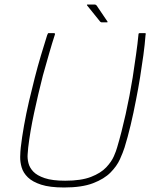

<svg xmlns="http://www.w3.org/2000/svg" viewBox="-20 -820 673 851"><path d="M264 11Q201 11 162.5 -1.5Q124 -14 103.5 -34Q83 -54 76 -78Q69 -102 69.5 -125Q70 -148 72 -166Q77 -210 86.5 -263.5Q96 -317 109 -373Q121 -424 134 -475Q147 -526 161.5 -574.5Q176 -623 189 -664Q190 -666 191.5 -669.5Q193 -673 194 -673Q201 -673 207 -673Q213 -673 220 -673Q222 -673 223 -672Q224 -671 224 -669Q211 -629 197.5 -582Q184 -535 170 -485Q149 -403 131 -319Q113 -235 105 -166Q104 -154 102.5 -136Q101 -118 106 -97.5Q111 -77 127.5 -59.5Q144 -42 178 -30.5Q212 -19 269 -19Q340 -19 383.5 -36Q427 -53 450.5 -78Q474 -103 484.5 -127Q495 -151 499 -166Q519 -233 537 -314Q555 -395 568 -476Q576 -529 583 -578Q590 -627 594 -669Q594 -671 595.5 -672Q597 -673 598 -673Q605 -673 611 -673Q617 -673 624 -673Q626 -673 626 -669.5Q626 -666 625 -664Q622 -623 615.5 -575.5Q609 -528 601 -478Q593 -428 583 -378Q572 -320 559 -265.5Q546 -211 532 -166Q525 -144 511.5 -114Q498 -84 470 -55.5Q442 -27 392.5 -8Q343 11 264 11ZM430 -721Q428 -721 427 -722Q426 -723 424 -724L366 -796Q365 -798 365.5 -799Q366 -800 367 -800H400Q402 -800 404 -799Q406 -798 408 -796L456 -725Q457 -724 457 -722.5Q457 -721 454 -721Z"/></svg>

Font: Glory Thin
Style: Italic
Weight: 100
Italic angle: -12°
Designer: Robert Leuschke
Foundry: Robert Leuschke
Version: Version 1.011